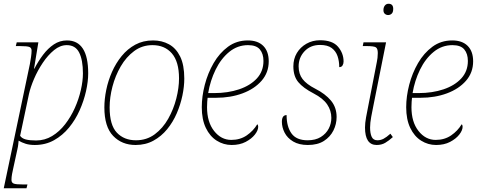

<svg xmlns="http://www.w3.org/2000/svg" viewBox="-25 -761 2571 1021"><path d="M134 -421Q137 -437 140 -457.5Q143 -478 143 -492Q143 -506 132 -511Q121 -516 81 -516H59L64 -536H179L156 -396H158Q178 -435 204 -469.5Q230 -504 261.5 -525Q293 -546 331 -546Q444 -546 444 -371Q444 -328 432.5 -276.5Q421 -225 398.5 -174.5Q376 -124 342 -82.5Q308 -41 262.5 -15.5Q217 10 160 10Q132 10 111.5 3.5Q91 -3 74 -13Q73 -4 72 7Q71 18 67 35L45 136Q42 149 39 165Q36 181 36 196Q36 210 47.5 215Q59 220 99 220H121L116 240H-5ZM167 -14Q213 -14 252 -37.5Q291 -61 321.5 -100.5Q352 -140 373 -187Q394 -234 405 -282.5Q416 -331 416 -371Q416 -442 396 -481.5Q376 -521 330 -521Q295 -521 262.5 -494.5Q230 -468 202.5 -427Q175 -386 156 -341.5Q137 -297 129 -261L82 -39Q91 -25 112 -19.5Q133 -14 167 -14Z M696 10Q623 10 576.5 -38.5Q530 -87 530 -190Q530 -234 540 -283Q550 -332 570.5 -378.5Q591 -425 622 -463Q653 -501 694.5 -523.5Q736 -546 789 -546Q836 -546 873.5 -525.5Q911 -505 933 -460.5Q955 -416 955 -343Q955 -301 945 -253Q935 -205 915 -158.5Q895 -112 864 -74Q833 -36 791 -13Q749 10 696 10ZM698 -15Q755 -15 798 -47Q841 -79 869.5 -129.5Q898 -180 912.5 -237Q927 -294 927 -344Q927 -433 889 -477Q851 -521 786 -521Q731 -521 688.5 -489.5Q646 -458 617 -408Q588 -358 573 -300.5Q558 -243 558 -190Q558 -96 596.5 -55.5Q635 -15 698 -15Z M1207 10Q1164 10 1127.5 -13Q1091 -36 1069.5 -81Q1048 -126 1048 -191Q1048 -248 1064 -310Q1080 -372 1111 -425.5Q1142 -479 1187.5 -512.5Q1233 -546 1293 -546Q1346 -546 1375 -517Q1404 -488 1404 -435Q1404 -375 1366 -331.5Q1328 -288 1264.5 -264.5Q1201 -241 1124 -241H1079Q1078 -236 1077 -220Q1076 -204 1076 -191Q1076 -112 1113.5 -64.5Q1151 -17 1205 -17Q1252 -17 1287 -41Q1322 -65 1343 -100Q1348 -97 1348 -87Q1348 -68 1330.5 -45.5Q1313 -23 1281.5 -6.5Q1250 10 1207 10ZM1114 -266Q1187 -266 1246.5 -286Q1306 -306 1341 -344Q1376 -382 1376 -437Q1376 -475 1357 -498Q1338 -521 1294 -521Q1238 -521 1194 -485Q1150 -449 1121.5 -390.5Q1093 -332 1082 -266Z M1612 10Q1565 10 1534 -8.5Q1503 -27 1488.5 -55.5Q1474 -84 1474 -113Q1474 -149 1499 -149Q1499 -88 1525 -51.5Q1551 -15 1611 -15Q1653 -15 1681 -32.5Q1709 -50 1723 -77Q1737 -104 1737 -134Q1737 -173 1715 -205.5Q1693 -238 1643 -264Q1587 -293 1561 -324.5Q1535 -356 1535 -408Q1535 -448 1553.5 -479Q1572 -510 1604.5 -528.5Q1637 -547 1677 -547Q1743 -547 1772.5 -512.5Q1802 -478 1802 -434Q1802 -422 1796.5 -413Q1791 -404 1779 -404Q1779 -436 1770 -462.5Q1761 -489 1739 -505.5Q1717 -522 1677 -522Q1626 -522 1594.5 -488.5Q1563 -455 1563 -408Q1563 -368 1584 -340.5Q1605 -313 1652 -289Q1705 -262 1735 -226Q1765 -190 1765 -139Q1765 -101 1748 -67Q1731 -33 1697.5 -11.5Q1664 10 1612 10Z M2039 -681Q2029 -681 2021.5 -687.5Q2014 -694 2014 -707Q2014 -722 2021.5 -731.5Q2029 -741 2041 -741Q2066 -741 2066 -714Q2066 -696 2058 -688.5Q2050 -681 2039 -681ZM1978 10Q1916 10 1916 -83Q1916 -106 1921.5 -136.5Q1927 -167 1934 -201L1979 -432Q1981 -441 1982.5 -453.5Q1984 -466 1984 -479Q1984 -503 1973.5 -509.5Q1963 -516 1925 -516H1904L1908 -536H2028L1961 -201Q1955 -172 1949 -139.5Q1943 -107 1943 -83Q1943 -52 1951.5 -33.5Q1960 -15 1982 -15Q1999 -15 2014.5 -23Q2030 -31 2051 -50L2064 -32Q2043 -13 2023.5 -1.5Q2004 10 1978 10Z M2294 10Q2251 10 2214.5 -13Q2178 -36 2156.5 -81Q2135 -126 2135 -191Q2135 -248 2151 -310Q2167 -372 2198 -425.5Q2229 -479 2274.5 -512.5Q2320 -546 2380 -546Q2433 -546 2462 -517Q2491 -488 2491 -435Q2491 -375 2453 -331.5Q2415 -288 2351.5 -264.5Q2288 -241 2211 -241H2166Q2165 -236 2164 -220Q2163 -204 2163 -191Q2163 -112 2200.5 -64.5Q2238 -17 2292 -17Q2339 -17 2374 -41Q2409 -65 2430 -100Q2435 -97 2435 -87Q2435 -68 2417.5 -45.5Q2400 -23 2368.5 -6.5Q2337 10 2294 10ZM2201 -266Q2274 -266 2333.5 -286Q2393 -306 2428 -344Q2463 -382 2463 -437Q2463 -475 2444 -498Q2425 -521 2381 -521Q2325 -521 2281 -485Q2237 -449 2208.5 -390.5Q2180 -332 2169 -266Z"/></svg>

Font: Noto Serif Thin
Style: Italic
Weight: 100
Italic angle: -12°
Designer: Monotype Design Team
Foundry: Monotype Imaging Inc.
Version: Version 2.014; ttfautohint (v1.8.4.7-5d5b)